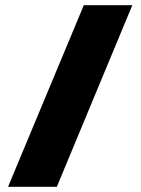

<svg xmlns="http://www.w3.org/2000/svg" viewBox="-20 -720 542 740"><path d="M11 0H199L490 -700H303Z"/></svg>

Font: Arthouse Owned Black
Style: Regular
Weight: 900
Designer: Jeremy Tribby
Foundry: Tribby Type
Version: Version 1.000;PS 001.000;hotconv 1.0.88;makeotf.lib2.5.64775